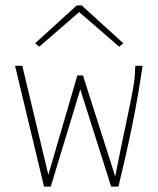

<svg xmlns="http://www.w3.org/2000/svg" viewBox="-20 -694 590 715"><path d="M144 1 36 -449H63L160 -43L268 -413H289L409 -37Q432 -153 448.5 -230Q465 -307 474 -355.5Q483 -404 483 -434L484 -449H511Q494 -333 471.5 -223Q449 -113 421 1H394L279 -361L169 1ZM126 -520 111 -533 266 -674H284L439 -533L424 -520L275 -649Z"/></svg>

Font: Inconsolata SemiExpanded ExtraLight
Style: Regular
Weight: 200
Width: 6
Monospace: yes
Designer: Raph Levien, Cyreal, Brenton Simpson
Foundry: Raph Levien, Cyreal, Google
Version: Version 3.001; ttfautohint (v1.8.2.53-6de2)